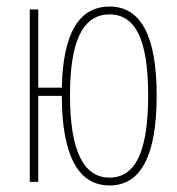

<svg xmlns="http://www.w3.org/2000/svg" viewBox="-20 -556 541 587"><path d="M315 11Q242 11 205.5 -59Q169 -129 169 -263H97V0H71V-527H97V-288H169Q174 -536 315 -536Q459 -536 459 -264Q459 11 315 11ZM315 -13Q375 -13 404 -75Q433 -137 433 -264Q433 -391 404 -451.5Q375 -512 315 -512Q254 -512 224 -451Q194 -390 194 -265Q194 -13 315 -13Z"/></svg>

Font: Noto Sans ExtraCondensed Thin
Style: Regular
Weight: 100
Width: 2
Designer: Monotype Design Team
Foundry: Monotype Imaging Inc.
Version: Version 2.013; ttfautohint (v1.8.4.7-5d5b)